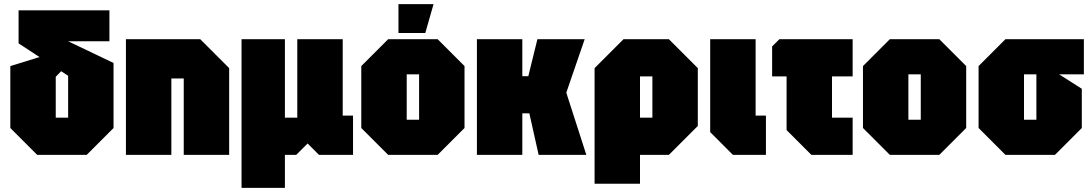

<svg xmlns="http://www.w3.org/2000/svg" viewBox="-20 -750 5290 930"><path d="M160 0 30 -130V-430L215 -487L296 -426L250 -378V-180H310V-383L70 -540V-700H510V-550H310L530 -445V-130L400 0Z M590 0V-560H950L1090 -420V0H870V-370H810V0Z M1150 160V-560H1360V-180H1420V-560H1640V-190H1690V0H1525L1470 -55L1415 0H1360V160Z M1730 -130V-430L1860 -560H2100L2230 -430V-130L2100 0H1860ZM1950 -170H2010V-390H1950ZM1910 -590V-730H2080L2040 -590Z M2290 0V-560H2510V-381H2539L2583 -560H2812L2723 -301L2820 0H2589L2544 -201H2510V0Z M2860 140V-420L3000 -560H3220L3360 -420V-140L3220 0H3080V140ZM3140 -380H3080V-180H3140Z M3420 -560H3640V-190H3690V0H3530L3420 -110Z M3790 -120V-380H3720V-525L3755 -560H4110V-380H4010V-180H4110V0H3910Z M4160 -130V-430L4290 -560H4530L4660 -430V-130L4530 0H4290ZM4380 -170H4440V-390H4380Z M4720 -130V-430L4850 -560H5230V-390H5110L5220 -320V-130L5090 0H4850ZM4940 -170H5000V-390H4940Z"/></svg>

Font: Tektur Condensed Black
Style: Regular
Weight: 900
Width: 3
Designer: Adam Jagosz
Foundry: Adam Jagosz
Version: Version 1.005;gftools[0.9.30]